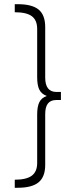

<svg xmlns="http://www.w3.org/2000/svg" viewBox="-20 -762 350 908"><path d="M49.8 87.9Q105 87.9 130.4 68.8Q155.8 49.8 155.8 8.8V-220.2Q155.8 -258.8 166.3 -279.3Q176.8 -299.8 201.2 -308.1Q176.3 -317.4 166 -337.9Q155.8 -358.4 155.8 -397V-625Q155.8 -666.5 130.6 -685.3Q105.5 -704.1 49.8 -704.1V-742.2H64Q131.8 -742.2 162.8 -716.6Q193.8 -690.9 193.8 -633.8V-395Q193.8 -327.1 247.1 -327.1H268.1V-289.1H247.1Q219.7 -289.1 206.8 -272.7Q193.8 -256.3 193.8 -222.2V18.1Q193.8 74.2 162.6 100.1Q131.3 126 64 126H49.8Z"/></svg>

Font: Trueno UltraLight
Style: Regular
Weight: 250
Designer: Julieta Ulanovsky
Foundry: Julieta Ulanovsky
Version: Version 3.001b | FøM Fix